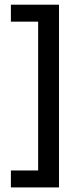

<svg xmlns="http://www.w3.org/2000/svg" viewBox="-20 -696 349 838"><path d="M27.5 122H237.5V-675.5H27.5V-601.5H146.5V48H27.5Z"/></svg>

Font: Anek Kannada Medium
Style: Regular
Weight: 500
Designer: Vaishnavi Murthy, Maithili Shingre (Kannada) & Yesha Goshar (Latin)
Foundry: Ek Type
Version: Version 1.003